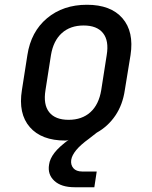

<svg xmlns="http://www.w3.org/2000/svg" viewBox="-20 -580 640 806"><path d="M293 206Q237 206 208 179Q179 152 186 111Q189 87 208.5 61.5Q228 36 272 4Q266 10 254 10Q154 10 105 -46.5Q56 -103 72 -202L95 -349Q110 -447 177.5 -503.5Q245 -560 345 -560Q445 -560 494 -503.5Q543 -447 528 -349L504 -202Q495 -140 464 -94.5Q433 -49 386 -23L354 2Q318 28 300 50Q282 72 279 91Q276 112 288 126Q300 140 325 140H386L376 206ZM268 -77Q324 -77 359.5 -109Q395 -141 405 -202L428 -349Q438 -409 412.5 -441Q387 -473 331 -473Q275 -473 239.5 -441Q204 -409 194 -349L171 -202Q161 -141 186.5 -109Q212 -77 268 -77Z"/></svg>

Font: JetBrains Mono NL Medium
Style: Italic
Weight: 500
Italic angle: -9°
Monospace: yes
Designer: Philipp Nurullin, Konstantin Bulenkov
Foundry: JetBrains
Version: Version 2.305; ttfautohint (v1.8.4.7-5d5b)